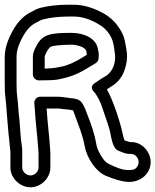

<svg xmlns="http://www.w3.org/2000/svg" viewBox="-21 -721 657 812"><path d="M143 -381C184 -381 209 -382 225 -385C278 -396 307 -406 362 -441C375 -449 396 -456 396 -475V-480C398 -496 396 -498 393 -514C386 -559 334 -582 282 -582C192 -582 157 -577 131 -523C123 -507 118 -496 118 -481V-406C118 -391 132 -381 143 -381ZM168 -431V-481C168 -482 170 -490 176 -501C181 -511 187 -518 194 -524C203 -527 234 -532 282 -532C305 -532 330 -522 335 -517C347 -507 344 -502 346 -489C344 -488 339 -485 336 -483C297 -458 264 -444 242 -440C216 -435 212 -432 168 -431ZM108 21C90 21 73 5 73 -13V-81C73 -96 70 -114 68 -129C64 -165 63 -207 58 -243L56 -270C52 -325 49 -311 49 -371V-480C49 -496 52 -513 59 -531C78 -578 100 -607 124 -621C143 -632 156 -638 161 -639C193 -647 229 -651 267 -651H291C322 -651 355 -642 392 -621C414 -609 434 -592 448 -565C461 -540 460 -525 464 -501C472 -458 456 -416 424 -398C409 -390 396 -380 382 -371C379 -369 354 -355 377 -332C381 -328 395 -309 406 -281C411 -268 440 -184 443 -170C450 -141 454 -92 481 -83C498 -77 508 -70 528 -70H535C563 -67 577 -30 553 -9C544 -2 536 -2 519 -2C505 -2 487 -6 465 -16C434 -30 423 -30 399 -76C392 -88 388 -101 386 -113C378 -159 364 -196 349 -235C343 -251 335 -274 325 -287C314 -301 299 -304 285 -305C266 -307 241 -312 224 -312H149C134 -312 124 -298 124 -287C124 -283 125 -276 125 -274L127 -248C129 -211 134 -172 137 -136L139 -112C140 -99 142 -84 142 -71V-13C142 5 126 21 108 21ZM108 71C153 71 192 32 192 -13V-71C192 -86 190 -101 189 -116L187 -140C184 -176 179 -215 177 -252L176 -262H224C226 -262 233 -262 244 -260C257 -258 275 -258 288 -254C289 -252 291 -247 293 -241C309 -195 328 -154 337 -104C347 -49 387 7 428 23C456 34 487 46 517 48C569 52 612 18 616 -29C620 -75 581 -120 536 -120H530C522 -122 514 -124 506 -127C503 -133 501 -142 499 -150C487 -208 456 -300 431 -343C436 -346 442 -351 449 -355C473 -369 491 -389 502 -415C514 -445 520 -477 514 -509C509 -537 507 -562 492 -588C473 -622 447 -648 416 -665C374 -688 332 -701 291 -701H267C225 -701 187 -697 150 -688C135 -684 120 -676 99 -664C62 -642 34 -602 13 -549C4 -526 -1 -503 -1 -480V-371C-1 -312 2 -321 6 -266L8 -238C12 -186 17 -132 23 -80V-13C23 32 63 71 108 71Z"/></svg>

Font: AppleStorm
Style: XbdOut
Weight: 800
Foundry: Cannot Into Space Fonts
Version: Version 1.01